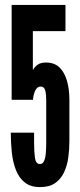

<svg xmlns="http://www.w3.org/2000/svg" viewBox="-20 -755 326 783"><path d="M143.5 8Q105 8 81.2 -10.8Q57.5 -29.5 45 -61.5Q32.5 -93.5 28.2 -133Q24 -172.5 24 -214H119V-175Q119 -137 122.5 -111.5Q126 -86 143 -86Q154 -86 159.5 -98Q165 -110 166.8 -130Q168.5 -150 168.5 -174V-348Q168.5 -371.5 164.2 -386.8Q160 -402 146 -402Q131.5 -402 123.8 -385.8Q116 -369.5 114.5 -348H27.5V-735H247V-628H114V-469Q120.5 -481.5 133 -490.8Q145.5 -500 167.5 -500Q202 -500 222.8 -479.8Q243.5 -459.5 253.2 -425Q263 -390.5 263 -348V-179Q263 -146 258.5 -112.8Q254 -79.5 241.2 -52.2Q228.5 -25 205 -8.5Q181.5 8 143.5 8Z"/></svg>

Font: League Gothic SemiCondensed
Style: Regular
Weight: 400
Width: 4
Designer: The League of Moveable Type
Version: Version 2.001